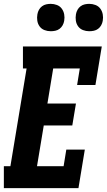

<svg xmlns="http://www.w3.org/2000/svg" viewBox="-23 -976 554 996"><path d="M-3 0V-114H31L115 -621H96V-735H505L472 -535H377L391 -621H253L223 -439H371L352 -325H204L169 -114H307L321 -200H417L384 0ZM440 -814Q423 -814 407.5 -820Q392 -826 382.5 -839Q373 -852 370.5 -868.5Q368 -885 371 -902Q373 -914 379 -925Q385 -936 395 -943.5Q405 -951 417 -953.5Q429 -956 440 -956Q457 -956 472.5 -950Q488 -944 497.5 -931Q507 -918 510 -901.5Q513 -885 510 -868Q508 -856 502 -845Q496 -834 486 -826.5Q476 -819 464 -816.5Q452 -814 440 -814ZM240 -814Q223 -814 207.5 -820Q192 -826 182.5 -839Q173 -852 170.5 -868.5Q168 -885 171 -902Q173 -914 179 -925Q185 -936 195 -943.5Q205 -951 217 -953.5Q229 -956 240 -956Q257 -956 272.5 -950Q288 -944 297.5 -931Q307 -918 310 -901.5Q313 -885 310 -868Q308 -856 302 -845Q296 -834 286 -826.5Q276 -819 264 -816.5Q252 -814 240 -814Z"/></svg>

Font: Iosevka Curly Slab HvObl
Style: Regular
Weight: 900
Italic angle: -9°
Monospace: yes
Designer: Belleve Invis
Foundry: Belleve Invis
Version: Version 11.1.0; ttfautohint (v1.8.3)